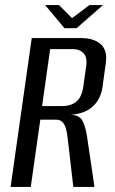

<svg xmlns="http://www.w3.org/2000/svg" viewBox="-20 -742 456 762"><path d="M22 0 106 -591H300Q353 -591 380 -566.5Q407 -542 400 -492L387 -398Q380 -347 346.5 -318Q313 -289 260 -287H261Q294 -285 306 -265Q318 -245 325 -203L355 0H271L248 -198Q246 -216 241.5 -232Q237 -248 228 -257.5Q219 -267 203 -267H140L102 0ZM147 -321H225Q262 -321 283.5 -339Q305 -357 311 -401L322 -479Q327 -515 311.5 -531Q296 -547 271 -547H179ZM236 -630 159 -722H214L266 -670L335 -722H389L284 -630Z"/></svg>

Font: Alumni Sans Medium
Style: Italic
Weight: 500
Italic angle: -8°
Designer: Robert E. Leuschke
Foundry: Robert E. Leuschke
Version: Version 1.016